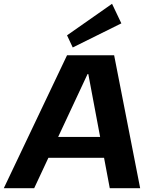

<svg xmlns="http://www.w3.org/2000/svg" viewBox="-51 -991 803 1011"><path d="M302 -700H550L687 0H527L414 -601H410L129 0H-31ZM189 -270H543L527 -160H173ZM588 -868 332 -741 302 -805 539 -971Z"/></svg>

Font: Pathway Extreme 28pt
Style: Bold Italic
Weight: 700
Italic angle: -8°
Designer: Eduardo Rodriguez Tunni
Foundry: Eduardo Rodriguez Tunni
Version: Version 1.001;gftools[0.9.26]